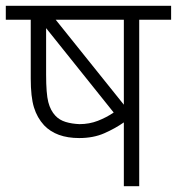

<svg xmlns="http://www.w3.org/2000/svg" viewBox="-20 -642 610 662"><path d="M570 -622V-574H460V0H407V-220Q377 -199 339.5 -182.5Q302 -166 253 -166Q174 -166 132 -210Q108 -236 97 -272Q86 -308 86 -371V-574H0V-622ZM407 -574H172L407 -281ZM171 -243Q185 -228 206.5 -221.5Q228 -215 254 -214Q288 -214 317.5 -225.5Q347 -237 372 -254L139 -545V-385Q139 -319 146.5 -290Q154 -261 171 -243Z"/></svg>

Font: Noto Sans Light
Style: Regular
Weight: 300
Designer: Monotype Design Team
Foundry: Monotype Imaging Inc.
Version: Version 2.007